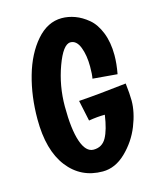

<svg xmlns="http://www.w3.org/2000/svg" viewBox="-111 -779 719 884"><g transform="rotate(-15 249.0 -337.5)"><path d="M450 -387 333 -397Q337 -417 337 -454Q337 -508 322 -546.5Q307 -585 278 -585Q243 -585 210 -494.5Q177 -404 177 -306Q177 -197 197 -138.5Q217 -80 254 -80Q295 -80 315 -116Q335 -152 345 -222Q309 -222 268 -215L247 -314Q338 -320 475 -336Q481 -284 481 -253Q481 -198 455.5 -134Q430 -70 379.5 -21Q329 28 269 28Q165 28 102.5 -53Q40 -134 40 -282Q40 -391 67 -486Q94 -581 147 -642Q200 -703 268 -703Q299 -703 330.5 -691.5Q362 -680 392 -655Q422 -630 440.5 -583.5Q459 -537 459 -476Q459 -435 450 -387Z"/></g></svg>

Font: Boogaloo
Style: Regular
Weight: 400
Designer: John Vargas Beltran
Foundry: John Vargas Beltran
Version: Version 1.001